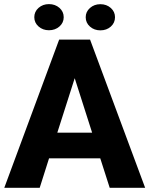

<svg xmlns="http://www.w3.org/2000/svg" viewBox="-20 -901 716 921"><path d="M506.3 0 460.9 -141.6H215.3L170.4 0H0.5L263.7 -710.9H412.1L676.3 0ZM254.9 -264.6H421.9L338.4 -525.9ZM144.5 -818.4Q144.5 -845.2 165 -863.3Q185.5 -881.3 214.8 -881.3Q244.6 -881.3 265.1 -863.3Q285.6 -845.2 285.6 -818.4Q285.6 -792 265.1 -773.9Q244.6 -755.9 214.8 -755.9Q185.5 -755.9 165 -773.9Q144.5 -792 144.5 -818.4ZM391.1 -818.4Q391.1 -844.7 411.6 -862.8Q432.1 -880.9 461.4 -880.9Q491.2 -880.9 511.5 -862.8Q531.7 -844.7 531.7 -818.4Q531.7 -791.5 511.5 -773.4Q491.2 -755.4 461.4 -755.4Q432.1 -755.4 411.6 -773.4Q391.1 -791.5 391.1 -818.4Z"/></svg>

Font: Vazirmatn FD ExtraBold
Style: Regular
Weight: 800
Designer: Saber Rastikerdar
Foundry: Saber Rastikerdar
Version: Version 33.003